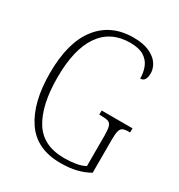

<svg xmlns="http://www.w3.org/2000/svg" viewBox="-173 -842 906 970"><g transform="rotate(30 279.5 -357.0)"><path d="M320 10Q181 10 114.5 -88Q48 -186 48 -358Q48 -537 121.5 -630.5Q195 -724 325 -724Q383 -724 419.5 -707Q456 -690 473 -664Q490 -638 490 -611Q490 -561 457 -561Q457 -598 444.5 -628Q432 -658 403 -675.5Q374 -693 324 -693Q211 -693 151.5 -607.5Q92 -522 92 -358Q92 -198 146 -109.5Q200 -21 325 -21Q361 -21 393 -26.5Q425 -32 445 -44V-222Q445 -256 440 -273Q435 -290 422 -295Q409 -300 384 -300H369V-324H549V-300H541Q519 -300 507.5 -294.5Q496 -289 491.5 -272.5Q487 -256 487 -221V-29Q451 -9 411.5 0.5Q372 10 320 10Z"/></g></svg>

Font: Noto Serif Ethiopic Condensed ExtraLight
Style: Regular
Weight: 200
Width: 3
Designer: Monotype Design Team
Foundry: Monotype Imaging Inc.
Version: Version 2.102; ttfautohint (v1.8.4.7-5d5b)